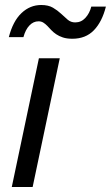

<svg xmlns="http://www.w3.org/2000/svg" viewBox="-20 -744 441 764"><path d="M26.9 0 134.8 -512.2H217.8L109.9 0ZM15.1 -596.2Q31.7 -660.2 65.7 -692.1Q99.6 -724.1 144 -724.1Q172.4 -724.1 190.7 -713.4Q209 -702.6 222.9 -689.5Q236.8 -676.3 249.5 -665.5Q262.2 -654.8 279.3 -654.8Q303.2 -654.8 319.8 -672.9Q336.4 -690.9 343.3 -717.8H401.4Q386.2 -657.2 353.5 -623.5Q320.8 -589.8 268.1 -589.8Q245.6 -589.8 230.2 -595Q214.8 -600.1 203.4 -607.9Q191.9 -615.7 183.8 -624.5Q175.8 -633.3 168.2 -641.1Q160.6 -648.9 152.3 -654.1Q144 -659.2 133.3 -659.2Q112.8 -659.2 97.2 -642.8Q81.5 -626.5 73.2 -596.2Z"/></svg>

Font: Lorenzo Sans
Style: Italic
Weight: 400
Italic angle: -12°
Foundry: Intel Corporation
Version: Version 1.00; ttfautohint (v1.5)